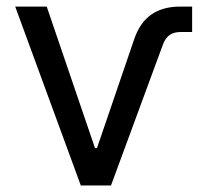

<svg xmlns="http://www.w3.org/2000/svg" viewBox="-20 -566 633 586"><path d="M26.4 -545.9H122.6L270 -113.8H275.9L389.2 -445.3Q406.7 -497.1 441.7 -521.5Q476.6 -545.9 529.8 -545.9H566.4V-468.3H531.2Q510.7 -468.3 497.8 -459.2Q484.9 -450.2 477.5 -430.7L318.8 0H226.6Z"/></svg>

Font: Inter RS Variable
Style: Regular
Weight: 400
Designer: Rasmus Andersson (customised by Maria Ramos and Noel Pretorius)
Foundry: rsms
Version: Version 3.001;Glyphs 3.2.3 (3260)